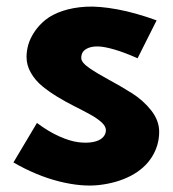

<svg xmlns="http://www.w3.org/2000/svg" viewBox="-20 -550 528 586"><path d="M21 -54.2 92.8 -174.8Q127 -148.9 160.4 -134Q193.8 -119.1 219 -116Q244.1 -112.8 263.7 -116.5Q283.2 -120.1 293.2 -129.9Q303.2 -139.6 303.2 -152.8Q303.2 -164.6 289.8 -176.8Q276.4 -189 255.1 -200.7Q233.9 -212.4 208 -225.3Q182.1 -238.3 156.2 -253.9Q130.4 -269.5 109.1 -286.9Q87.9 -304.2 74.5 -327.4Q61 -350.6 61 -376Q61 -394.5 66.4 -413.6Q71.8 -432.6 85.2 -452.9Q98.6 -473.1 118.9 -489.5Q139.2 -505.9 171.1 -516.6Q203.1 -527.3 242.7 -529.5Q282.2 -531.7 337.9 -521.5Q393.6 -511.2 458 -487.8L399.9 -372.1Q360.8 -389.6 329.8 -398.7Q298.8 -407.7 280.3 -408.2Q261.7 -408.7 249.5 -403.6Q237.3 -398.4 232.7 -390.9Q228 -383.3 228 -373Q228 -359.4 252.4 -342.5Q276.9 -325.7 311.8 -306.9Q346.7 -288.1 381.8 -266.1Q417 -244.1 441.4 -213.1Q465.8 -182.1 465.8 -147.9Q465.8 -106 443.4 -70.6Q420.9 -35.2 379.2 -13.4Q337.4 8.3 283.4 14.6Q229.5 21 160.4 3.7Q91.3 -13.7 21 -54.2Z"/></svg>

Font: Hussar Preview
Style: Bold
Weight: 700
Foundry: Cannot Into Space Fonts, PlusOne Fonts
Version: Version 2.29RC2 "Millennial"